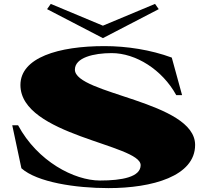

<svg xmlns="http://www.w3.org/2000/svg" viewBox="-20 -952 1058 987"><path d="M538 15C762 15 983 -46 983 -207C983 -432 365 -467 365 -594C365 -656 462 -679 554 -679C678 -679 814 -594 886 -463H916L863 -656C755 -696 631 -715 517 -715C281 -715 85 -656 85 -515C85 -255 703 -210 703 -103C703 -42 607 -24 494 -24C362 -24 173 -122 73 -308H43L90 -87C171 -15 368 15 538 15ZM222 -905 509 -756 796 -905 777 -932 509 -820 241 -932Z"/></svg>

Font: Sprat Extended Black
Style: Regular
Weight: 900
Width: 9
Designer: Ethan Nakache
Foundry: Collletttivo
Version: Version 2.000;Glyphs 3.2 (3217)